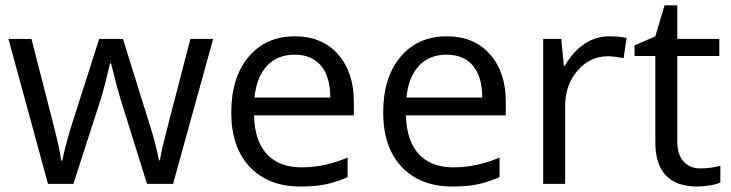

<svg xmlns="http://www.w3.org/2000/svg" viewBox="-20 -679 2701 709"><path d="M522.9 0 424.8 -314Q415.5 -342.8 390.1 -444.8H386.2Q366.7 -359.4 352.1 -313L251 0H157.2L11.2 -535.2H96.2Q147.9 -333.5 175 -228Q202.1 -122.6 206.1 -85.9H210Q215.3 -113.8 227.3 -158Q239.3 -202.1 248 -228L346.2 -535.2H434.1L529.8 -228Q557.1 -144 566.9 -86.9H570.8Q572.8 -104.5 581.3 -141.1Q589.8 -177.7 683.1 -535.2H767.1L619.1 0Z M1089.8 9.8Q971.2 9.8 902.6 -62.5Q834 -134.8 834 -263.2Q834 -392.6 897.7 -468.8Q961.4 -544.9 1068.8 -544.9Q1169.4 -544.9 1228 -478.8Q1286.6 -412.6 1286.6 -304.2V-252.9H918Q920.4 -158.7 965.6 -109.9Q1010.7 -61 1092.8 -61Q1179.2 -61 1263.7 -97.2V-24.9Q1220.7 -6.3 1182.4 1.7Q1144 9.8 1089.8 9.8ZM1067.9 -477.1Q1003.4 -477.1 965.1 -435.1Q926.8 -393.1 919.9 -318.8H1199.7Q1199.7 -395.5 1165.5 -436.3Q1131.3 -477.1 1067.9 -477.1Z M1650.9 9.8Q1532.2 9.8 1463.6 -62.5Q1395 -134.8 1395 -263.2Q1395 -392.6 1458.7 -468.8Q1522.5 -544.9 1629.9 -544.9Q1730.5 -544.9 1789.1 -478.8Q1847.7 -412.6 1847.7 -304.2V-252.9H1479Q1481.4 -158.7 1526.6 -109.9Q1571.8 -61 1653.8 -61Q1740.2 -61 1824.7 -97.2V-24.9Q1781.7 -6.3 1743.4 1.7Q1705.1 9.8 1650.9 9.8ZM1628.9 -477.1Q1564.5 -477.1 1526.1 -435.1Q1487.8 -393.1 1481 -318.8H1760.7Q1760.7 -395.5 1726.6 -436.3Q1692.4 -477.1 1628.9 -477.1Z M2230 -544.9Q2265.6 -544.9 2293.9 -539.1L2282.7 -463.9Q2249.5 -471.2 2224.1 -471.2Q2159.2 -471.2 2113 -418.5Q2066.9 -365.7 2066.9 -287.1V0H1985.8V-535.2H2052.7L2062 -436H2065.9Q2095.7 -488.3 2137.7 -516.6Q2179.7 -544.9 2230 -544.9Z M2566.9 -57.1Q2588.4 -57.1 2608.4 -60.3Q2628.4 -63.5 2640.1 -66.9V-4.9Q2627 1.5 2601.3 5.6Q2575.7 9.8 2555.2 9.8Q2399.9 9.8 2399.9 -153.8V-472.2H2323.2V-511.2L2399.9 -544.9L2434.1 -659.2H2481V-535.2H2636.2V-472.2H2481V-157.2Q2481 -108.9 2503.9 -83Q2526.9 -57.1 2566.9 -57.1Z"/></svg>

Font: f02100778
Style: Regular
Weight: 400
Foundry: Ascender Corporation
Version: Version 1.10